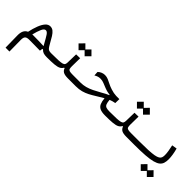

<svg xmlns="http://www.w3.org/2000/svg" viewBox="102 -1466 2725 2725"><g transform="rotate(45 1465.0 -103.0)"><path d="M71.3 319.3 67.4 76.2Q66.4 22.9 83.3 -12.9Q100.1 -48.8 137.7 -65.9Q155.3 -147.5 179.7 -210.4Q204.1 -273.4 235.8 -309.1Q267.6 -344.7 307.6 -344.7Q343.3 -344.7 369.6 -323.5Q396 -302.2 421.1 -262.5Q446.3 -222.7 477.1 -166Q497.1 -129.4 511.2 -111.3Q525.4 -93.3 542.2 -87.6Q559.1 -82 585.9 -82Q603.5 -82 611.3 -73.7Q619.1 -65.4 619.1 -43.9Q619.1 -17.1 608.4 -7.3Q597.7 2.4 580.1 2.4Q538.1 2.4 512 -6.6Q485.8 -15.6 465.3 -38.6L453.1 -38.1L446.3 4.9Q388.7 3.9 330.6 3.2Q272.5 2.4 230 2.4Q181.2 2.4 163.6 22Q146 41.5 146.5 87.4L149.4 319.3ZM437.5 -77.1Q430.2 -89.4 420.9 -106.4Q377.9 -185.1 353 -222.7Q328.1 -260.3 302.2 -260.3Q271.5 -260.3 249.3 -211.2Q227.1 -162.1 207 -81.5Q216.8 -82 227.5 -82Q279.3 -82 336.7 -80.8Q394 -79.6 437.5 -77.1Z M580.1 2.4 585.9 -82Q674.8 -82 726.6 -84.5Q778.3 -86.9 803 -94.2Q827.6 -101.6 835.2 -116.2Q842.8 -130.9 843.3 -155.8L847.2 -321.3L926.3 -323.2L923.8 -160.6Q923.8 -127 929.4 -110.1Q935.1 -93.3 955.1 -87.6Q975.1 -82 1018.6 -82H1171.9Q1207 -82 1207 -44.9Q1207 -17.1 1195.3 -7.3Q1183.6 2.4 1166 2.4H1007.3Q941.4 2.4 911.6 -14.6Q881.8 -31.7 870.1 -67.4H859.9Q845.2 -38.6 815.9 -23.4Q786.6 -8.3 730.7 -2.9Q674.8 2.4 580.1 2.4ZM951.7 -387.2 890.6 -448.2 829.6 -387.2 761.2 -456.1 829.6 -524.9 890.6 -463.4 951.7 -524.9 1020 -456.1Z M1752 2.4Q1683.6 2.4 1646.7 -15.1Q1609.9 -32.7 1593.8 -70.1Q1577.6 -107.4 1572.3 -166.5Q1570.3 -165.5 1568.4 -164.6Q1511.7 -131.8 1464.4 -101.8Q1417 -71.8 1371.8 -48.3Q1326.7 -24.9 1276.4 -11.2Q1226.1 2.4 1163.6 2.4Q1151.9 2.4 1144.8 -7.3Q1137.7 -17.1 1137.7 -41Q1137.7 -82 1171.9 -82Q1227.5 -82 1276.4 -95.5Q1325.2 -108.9 1375 -133.3Q1424.8 -157.7 1482.9 -190.4Q1515.6 -209 1540 -222.2Q1564.5 -235.4 1588.9 -245.1V-252Q1565.9 -254.4 1541.3 -259.8Q1516.6 -265.1 1480.5 -278.8Q1441.4 -293.5 1408 -307.9Q1374.5 -322.3 1336.9 -322.3Q1310.1 -322.3 1289.6 -315.7Q1269 -309.1 1241.7 -293.5L1237.8 -359.4Q1259.8 -381.3 1287.8 -392.8Q1315.9 -404.3 1344.7 -404.3Q1379.9 -404.3 1411.1 -390.9Q1442.4 -377.4 1477.3 -359.4Q1512.2 -341.3 1557.1 -327.1Q1587.9 -317.4 1613 -312.5Q1638.2 -307.6 1665.5 -306.4Q1692.9 -305.2 1730 -306.2L1728.5 -225.6Q1703.6 -221.2 1682.4 -215.3Q1661.1 -209.5 1638.7 -200.2Q1643.6 -150.4 1653.8 -125Q1664.1 -99.6 1688 -90.8Q1711.9 -82 1757.8 -82Q1776.4 -82 1784.7 -76.2Q1793 -70.3 1793 -51.3Q1793 -19 1781.2 -8.3Q1769.5 2.4 1752 2.4Z M1752 2.4 1757.8 -82Q1846.7 -82 1898.4 -84.5Q1950.2 -86.9 1974.9 -94.2Q1999.5 -101.6 2007.1 -116.2Q2014.6 -130.9 2015.1 -155.8L2019 -321.3L2098.1 -323.2L2095.7 -160.6Q2095.7 -127 2101.3 -110.1Q2106.9 -93.3 2127 -87.6Q2147 -82 2190.4 -82H2343.8Q2378.9 -82 2378.9 -44.9Q2378.9 -17.1 2367.2 -7.3Q2355.5 2.4 2337.9 2.4H2179.2Q2113.3 2.4 2083.5 -14.6Q2053.7 -31.7 2042 -67.4H2031.7Q2017.1 -38.6 1987.8 -23.4Q1958.5 -8.3 1902.6 -2.9Q1846.7 2.4 1752 2.4ZM2123.5 -387.2 2062.5 -448.2 2001.5 -387.2 1933.1 -456.1 2001.5 -524.9 2062.5 -463.4 2123.5 -524.9 2191.9 -456.1Z M2337.9 2.4Q2323.2 2.4 2323.2 -43Q2323.2 -64 2329.6 -73Q2335.9 -82 2343.8 -82Q2455.1 -82 2529.1 -85.4Q2603 -88.9 2647.2 -96.9Q2691.4 -105 2713.4 -118.7Q2735.4 -132.3 2742.4 -152.3Q2749.5 -172.4 2749.5 -200.2Q2749.5 -236.3 2742.2 -280.8Q2734.9 -325.2 2724.1 -372.6L2800.3 -384.8Q2814.5 -333 2822 -285.2Q2829.6 -237.3 2829.6 -197.8Q2829.6 -153.3 2819.3 -120.1Q2809.1 -86.9 2780.5 -63.5Q2752 -40 2697.5 -25.4Q2643.1 -10.7 2555.2 -4.2Q2467.3 2.4 2337.9 2.4ZM2787.1 199.7 2726.1 138.7 2665 199.7 2597.7 132.3 2665 64 2726.1 125.5 2787.1 64 2854.5 132.3Z"/></g></svg>

Font: Cascadia Mono NF SemiLight
Style: Regular
Weight: 350
Monospace: yes
Designer: Aaron Bell
Foundry: Saja Typeworks
Version: Version 2404.023; ttfautohint (v1.8.4)